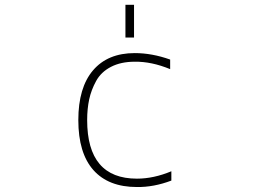

<svg xmlns="http://www.w3.org/2000/svg" viewBox="-20 -752 1040 784"><path d="M492.2 -598.6V-732.4H527.3V-598.6ZM335.9 -261.7Q335.9 -22.5 539.1 -22.5Q607.4 -22.5 679.7 -52.7V-14.6Q607.4 12.7 539.1 11.7Q422.9 11.7 361.3 -57.6Q299.8 -127 299.8 -261.7Q299.8 -394.5 359.9 -464.8Q419.9 -535.2 530.3 -535.2Q600.6 -535.2 674.8 -508.8V-469.7Q598.6 -501 530.3 -500Q473.6 -500 433.1 -479Q392.6 -458 372.6 -421.4Q352.5 -384.8 344.2 -346.2Q335.9 -307.6 335.9 -261.7Z"/></svg>

Font: Gen Shin Gothic Monospace ExtraLight
Style: Regular
Weight: 200
Designer: [Source Han Sans]
Ryoko NISHIZUKA  (kana & ideographs); Paul D. Hunt (Latin, Greek & Cyrillic); Wenlong ZHANG  (bopomofo
Version: Version 1.002.20150607